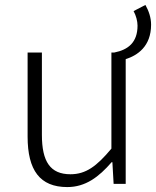

<svg xmlns="http://www.w3.org/2000/svg" viewBox="-20 -746 633 779"><path d="M522 -701C532 -683 538 -660 538 -642C538 -574 500 -544 444 -533H432V-143C372 -71 328 -39 266 -39C184 -39 150 -90 150 -199V-533H92V-192C92 -55 142 13 253 13C327 13 381 -28 433 -88H436L441 0H490V-506C537 -521 593 -557 593 -646C593 -674 584 -701 570 -726Z"/></svg>

Font: Noto Sans CJK Light
Style: Regular
Weight: 300
Designer: Ryoko NISHIZUKA (kana & ideographs); Paul D. Hunt (Latin, Greek & Cyrillic); Wenlong ZHANG (bopomofo); Sandoll Communica
Foundry: Adobe Systems Incorporated
Version: Version 1.000;PS 1;hotconv 1.0.78;makeotf.lib2.5.61930